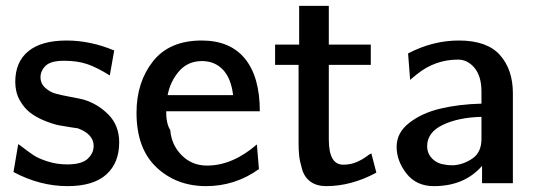

<svg xmlns="http://www.w3.org/2000/svg" viewBox="-20 -624 1840 654"><path d="M26 -38 42 -133Q46 -131 61.5 -119Q77 -107 94 -95.5Q111 -84 142.5 -74Q174 -64 209 -64Q258 -64 278.5 -83Q299 -102 299 -127Q299 -167 245 -187L224 -190Q203 -193 182 -197Q161 -201 132.5 -212.5Q104 -224 83 -240Q62 -256 47 -283Q32 -310 32 -345Q32 -413 76.5 -449.5Q121 -486 207 -486Q288 -486 369 -452L354 -367Q311 -394 277.5 -405.5Q244 -417 198 -417Q153 -417 135.5 -400Q118 -383 118 -361Q118 -339 134.5 -324.5Q151 -310 169.5 -305Q188 -300 220 -294Q252 -288 264 -285Q314 -270 350 -233Q386 -196 386 -139Q386 -69 342 -29.5Q298 10 210 10Q116 10 26 -38Z M445 -240Q445 -344 501 -415Q557 -486 667 -486Q764 -486 814.5 -424Q865 -362 865 -245H546Q546 -202 560 -181Q564 -130 599 -95Q634 -60 685 -60Q772 -60 855 -132L862 -48Q781 10 682 10Q581 10 513 -54Q445 -118 445 -240ZM551 -300H774Q767 -358 739 -387Q711 -416 668 -416Q620 -416 590 -381.5Q560 -347 551 -300Z M917 -403V-472H999V-604H1100V-472H1243V-403H1100V-149Q1100 -63 1149 -63Q1175 -63 1196 -72.5Q1217 -82 1229 -91.5Q1241 -101 1245 -101L1262 -36Q1177 10 1091 10Q1059 10 1038 -5Q1017 -20 1009 -47.5Q1001 -75 999 -93.5Q997 -112 997 -138V-403Z M1620 -271V-312Q1620 -364 1596.5 -392.5Q1573 -421 1540 -421Q1462 -421 1400 -371L1377 -352L1370 -442Q1454 -486 1543 -486Q1639 -486 1683 -436.5Q1727 -387 1727 -306V0H1622V-59Q1562 10 1458 10Q1398 10 1364.5 -33Q1331 -76 1331 -124Q1331 -172 1374 -205.5Q1417 -239 1480 -254Q1543 -269 1620 -271ZM1435 -126Q1435 -101 1452.5 -83.5Q1470 -66 1497 -63Q1506 -61 1525 -61Q1561 -64 1590.5 -85Q1620 -106 1620 -151V-226Q1541 -224 1488 -198.5Q1435 -173 1435 -126Z"/></svg>

Font: Coval
Style: Medium
Weight: 500
Foundry: Context Ltd
Version: Version 001.000